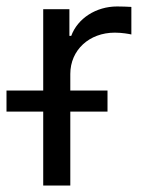

<svg xmlns="http://www.w3.org/2000/svg" viewBox="-57 -574 449 594"><path d="M76.7 0H160.5V-228.7H275.6V-294H160.5V-345.2C160.5 -419 218.8 -473 298.3 -473C320.7 -473 343.8 -468.8 349.4 -467.3V-552.6C339.8 -553.3 317.8 -554 305.4 -554C240.1 -554 183.2 -517 163.4 -463.1H157.7V-545.5H76.7V-294H-36.9V-228.7H76.7Z"/></svg>

Font: Karasuma Gothic
Style: Regular
Weight: 400
Designer: Rasmus Andersson, Ryoko Nishizuka
Foundry: Genbu
Version: Version 1.00